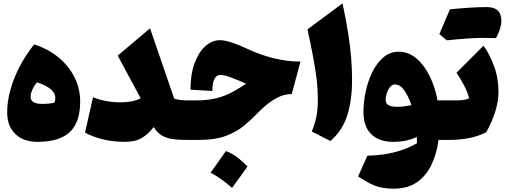

<svg xmlns="http://www.w3.org/2000/svg" viewBox="-20 -846 3058 1161"><path d="M207 11.7Q121.6 11.7 72.5 -36.1Q23.4 -84 23.4 -167.5Q23.4 -232.4 43 -303Q62.5 -373.5 99.1 -443.8Q135.7 -514.2 186.5 -577.6Q272.5 -549.8 334.7 -498Q397 -446.3 430.9 -377.9Q464.8 -309.6 464.8 -231Q464.8 -106.4 402.1 -47.4Q339.4 11.7 207 11.7ZM203.1 -348.1Q165 -298.8 165 -260.3Q165 -217.8 233.9 -217.8Q283.2 -217.8 309.6 -225.6Q314.5 -240.2 314.5 -255.4Q314.5 -283.2 285.6 -307.4Q256.8 -331.5 203.1 -348.1Z M830.6 -251.5 691.9 -509.8 887.2 -674.8 1033.7 -249Q1071.3 -238.8 1110.4 -238.8H1110.8V0H1110.4Q1052.2 0 1014.9 -6.6Q977.5 -13.2 953.1 -30.3Q928.7 -47.4 909.2 -77.6Q877.9 -36.1 838.4 -12.2Q798.8 11.7 734.9 11.7Q665.5 11.7 605 -2.7Q544.4 -17.1 494.1 -43.9L542.5 -258.3Q575.7 -243.7 619.9 -235.4Q664.1 -227.1 709 -227.1Q743.7 -227.1 773.7 -232.7Q803.7 -238.3 830.6 -251.5Z M1309.6 -603Q1339.4 -603 1384.3 -587.9Q1429.2 -572.8 1482.9 -547.4Q1551.8 -514.6 1634 -494.1Q1716.3 -473.6 1796.9 -473.6L1744.1 -277.3Q1699.2 -277.3 1658.7 -256.3Q1618.2 -235.4 1584 -205.6Q1549.8 -175.8 1523.9 -148.4Q1492.7 -115.7 1449.7 -81.3Q1406.7 -46.9 1343.5 -23.4Q1280.3 0 1187 0H1110.8Q1099.1 0 1093.3 -8.3Q1087.4 -16.6 1087.4 -41V-197.8Q1087.4 -222.2 1093.3 -230.5Q1099.1 -238.8 1110.8 -238.8H1163.1Q1237.3 -238.8 1290 -252.4Q1342.8 -266.1 1384.5 -289.1Q1426.3 -312 1468.3 -339.8Q1442.9 -351.1 1420.9 -360.4Q1398.9 -369.6 1380.9 -376Q1337.9 -392.6 1313 -392.6Q1264.2 -392.6 1264.2 -295.9L1131.8 -303.7Q1131.8 -397.5 1156.7 -464.4Q1181.6 -531.2 1222.2 -567.1Q1262.7 -603 1309.6 -603ZM1346.2 67.4Q1383.8 81.1 1416.5 106.4Q1449.2 131.8 1476.6 160.6Q1454.1 192.4 1430.9 224.6Q1407.7 256.8 1383.3 290Q1355 265.1 1323.2 241.9Q1291.5 218.8 1253.9 197.8Q1302.2 130.9 1346.2 67.4Z M2051.3 -825.7Q2073.2 -723.1 2085.7 -643.1Q2098.1 -563 2103.5 -496.1Q2108.9 -429.2 2108.9 -365.2Q2108.9 -237.3 2079.3 -146.5Q2049.8 -55.7 1978 6.8L1865.2 -50.8Q1882.8 -92.8 1892.3 -136.7Q1901.9 -180.7 1901.9 -241.2Q1901.9 -278.8 1899.4 -315.9Q1897 -353 1890.4 -399.4Q1883.8 -445.8 1871.6 -510.7Q1859.4 -575.7 1839.4 -668.5Z M2390.6 -533.2Q2449.2 -533.2 2496.8 -493.7Q2544.4 -454.1 2577.6 -387.2Q2610.8 -320.3 2626 -238.8H2678.2V0H2631.8Q2620.6 84 2588.9 150.6Q2557.1 217.3 2501 256.1Q2444.8 294.9 2359.4 294.9Q2322.8 294.9 2291 289.1Q2259.3 283.2 2224.9 267.1Q2190.4 251 2145.5 220.7L2201.2 95.7Q2296.4 92.8 2367.2 74.2Q2438 55.7 2501 20.5Q2501 11.2 2501 1.7Q2501 -7.8 2500.5 -18.1Q2473.6 -4.4 2437.5 3.7Q2401.4 11.7 2356.4 11.7Q2272.5 11.7 2225.1 -34.4Q2177.7 -80.6 2177.7 -169.4Q2177.7 -228 2191.2 -291.7Q2204.6 -355.5 2231.4 -410.2Q2258.3 -464.8 2298.1 -499Q2337.9 -533.2 2390.6 -533.2ZM2368.2 -335.4Q2351.6 -335.4 2338.9 -320.1Q2326.2 -304.7 2319.1 -283.2Q2312 -261.7 2312 -243.7Q2312 -216.3 2332.5 -208.3Q2353 -200.2 2381.3 -200.2Q2403.3 -200.2 2426.3 -203.1Q2449.2 -206.1 2467.8 -210.4Q2449.7 -264.2 2424.6 -299.8Q2399.4 -335.4 2368.2 -335.4Z M2700.7 -789.6Q2835.4 -803.2 2923.6 -803.2Q3011.7 -803.2 3011.7 -720.2Q3011.7 -676.3 2979.5 -615.7Q2958 -616.7 2890.4 -616.7Q2822.8 -616.7 2681.6 -602.1Q2654.3 -625.5 2636.7 -640.1Q2671.4 -722.2 2700.7 -789.6ZM2678.2 0Q2666.5 0 2660.6 -8.3Q2654.8 -16.6 2654.8 -41V-197.8Q2654.8 -222.2 2660.6 -230.5Q2666.5 -238.8 2678.2 -238.8H2734.9Q2759.8 -238.8 2779.1 -241.2Q2798.3 -243.7 2816.9 -251Q2807.6 -289.6 2785.2 -331.5Q2762.7 -373.5 2740.2 -406.2L2903.8 -569.8Q2939.9 -519.5 2967 -448Q2994.1 -376.5 2994.1 -287.1Q2994.1 -231.9 2973.6 -167.7Q2953.1 -103.5 2919.9 -46.4Q2874 -22.5 2817.9 -11.2Q2761.7 0 2695.8 0Z"/></svg>

Font: Pinar-FD Black
Style: Regular
Weight: 900
Designer: Amin Abedi
Version: Version 3.000